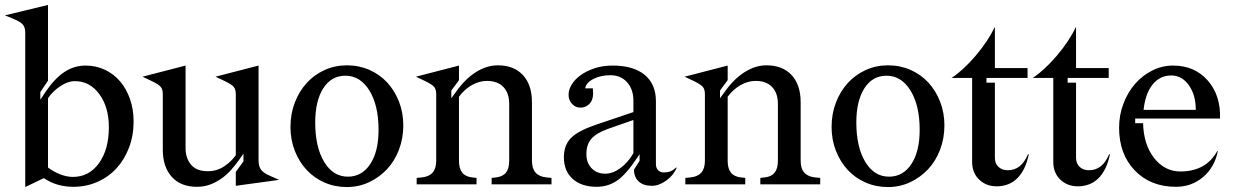

<svg xmlns="http://www.w3.org/2000/svg" viewBox="-23 -745 4986 776"><path d="M274 10Q240 10 210.5 1.5Q181 -7 154 -25L79 11V-614Q79 -634 69.5 -645.5Q60 -657 33 -668L-3 -683L171 -725V-419L140 -373V-342L160 -372Q197 -427 236.5 -453.5Q276 -480 323 -480Q365 -480 401 -463Q437 -446 462.5 -416Q488 -386 502.5 -344.5Q517 -303 517 -254Q517 -197 498.5 -148.5Q480 -100 448 -65Q416 -30 371 -10Q326 10 274 10ZM280 -417Q251 -417 220.5 -396.5Q190 -376 171 -348V-68Q193 -51 220 -40.5Q247 -30 272 -30Q337 -30 377 -85.5Q417 -141 417 -231Q417 -312 378.5 -364.5Q340 -417 280 -417Z M727 -480V-146Q727 -106 749 -79.5Q771 -53 817 -53Q854 -53 883.5 -73Q913 -93 930 -118V-364Q930 -384 921.5 -394Q913 -404 884 -418L848 -435L1022 -480V-98Q1022 -72 1032.5 -58.5Q1043 -45 1067 -35L1105 -18L930 6V-50L961 -93V-124L942 -97Q929 -79 912.5 -60Q896 -41 875 -25.5Q854 -10 828.5 0Q803 10 773 10Q707 10 671 -30.5Q635 -71 635 -139V-364Q635 -384 626.5 -394Q618 -404 589 -418L553 -435Z M1379 -481Q1428 -481 1470 -462.5Q1512 -444 1542 -411.5Q1572 -379 1589.5 -334.5Q1607 -290 1607 -238Q1607 -186 1589.5 -140Q1572 -94 1541 -61Q1510 -28 1468.5 -8.5Q1427 11 1379 11Q1330 11 1288 -7.5Q1246 -26 1216 -58.5Q1186 -91 1168.5 -135.5Q1151 -180 1151 -232Q1151 -285 1168.5 -330.5Q1186 -376 1216.5 -409.5Q1247 -443 1289 -462Q1331 -481 1379 -481ZM1373 -439Q1316 -439 1283.5 -388Q1251 -337 1251 -250Q1251 -151 1287 -91Q1323 -31 1383 -31Q1440 -31 1473.5 -82Q1507 -133 1507 -220Q1507 -319 1470 -379Q1433 -439 1373 -439Z M1740 -364Q1740 -384 1731.5 -394Q1723 -404 1694 -418L1658 -435L1832 -480V-421L1801 -379V-348L1821 -375Q1857 -426 1900.5 -453.5Q1944 -481 1989 -481Q2054 -481 2090.5 -441.5Q2127 -402 2127 -332V-95Q2127 -64 2141.5 -47.5Q2156 -31 2185 -28L2206 -26V0H1964V-26L1982 -28Q2009 -31 2022 -47.5Q2035 -64 2035 -95V-325Q2035 -369 2011.5 -393.5Q1988 -418 1945 -418Q1914 -418 1884 -401Q1854 -384 1832 -354V-95Q1832 -64 1845 -47.5Q1858 -31 1885 -28L1903 -26V0H1661V-26L1682 -28Q1711 -31 1725.5 -47.5Q1740 -64 1740 -95Z M2539 -59 2562 -95V-122L2552 -107Q2506 -38 2469.5 -14Q2433 10 2389 10Q2327 10 2291.5 -22Q2256 -54 2256 -109Q2256 -158 2284.5 -187Q2313 -216 2383 -240L2537 -292V-338Q2537 -384 2511.5 -412.5Q2486 -441 2444 -441Q2405 -441 2375.5 -426Q2346 -411 2342 -388H2373Q2378 -348 2362.5 -329Q2347 -310 2322 -310Q2303 -310 2289 -325Q2275 -340 2275 -362Q2275 -383 2288 -404Q2301 -425 2325 -442Q2349 -459 2381.5 -469.5Q2414 -480 2453 -480Q2537 -480 2582.5 -442.5Q2628 -405 2628 -336V-82Q2628 -66 2637 -57Q2646 -48 2660 -48Q2675 -48 2686.5 -52.5Q2698 -57 2710 -68L2712 -67Q2699 -36 2669.5 -15Q2640 6 2612 6Q2578 6 2559 -11Q2540 -28 2539 -59ZM2347 -122Q2347 -87 2368 -65Q2389 -43 2423 -43Q2454 -43 2485 -66Q2516 -89 2537 -126V-260L2434 -224Q2387 -207 2367 -184Q2347 -161 2347 -122Z M2826 -364Q2826 -384 2817.5 -394Q2809 -404 2780 -418L2744 -435L2918 -480V-421L2887 -379V-348L2907 -375Q2943 -426 2986.5 -453.5Q3030 -481 3075 -481Q3140 -481 3176.5 -441.5Q3213 -402 3213 -332V-95Q3213 -64 3227.5 -47.5Q3242 -31 3271 -28L3292 -26V0H3050V-26L3068 -28Q3095 -31 3108 -47.5Q3121 -64 3121 -95V-325Q3121 -369 3097.5 -393.5Q3074 -418 3031 -418Q3000 -418 2970 -401Q2940 -384 2918 -354V-95Q2918 -64 2931 -47.5Q2944 -31 2971 -28L2989 -26V0H2747V-26L2768 -28Q2797 -31 2811.5 -47.5Q2826 -64 2826 -95Z M3566 -481Q3615 -481 3657 -462.5Q3699 -444 3729 -411.5Q3759 -379 3776.5 -334.5Q3794 -290 3794 -238Q3794 -186 3776.5 -140Q3759 -94 3728 -61Q3697 -28 3655.5 -8.5Q3614 11 3566 11Q3517 11 3475 -7.5Q3433 -26 3403 -58.5Q3373 -91 3355.5 -135.5Q3338 -180 3338 -232Q3338 -285 3355.5 -330.5Q3373 -376 3403.5 -409.5Q3434 -443 3476 -462Q3518 -481 3566 -481ZM3560 -439Q3503 -439 3470.5 -388Q3438 -337 3438 -250Q3438 -151 3474 -91Q3510 -31 3570 -31Q3627 -31 3660.5 -82Q3694 -133 3694 -220Q3694 -319 3657 -379Q3620 -439 3560 -439Z M3998 -411V-107Q3998 -84 4012.5 -70.5Q4027 -57 4050 -57Q4078 -57 4098 -73Q4118 -89 4132 -122L4135 -121Q4122 -58 4089 -25Q4056 8 4005 8Q3963 8 3934.5 -19Q3906 -46 3906 -91V-430H3823Q3870 -461 3920 -519.5Q3970 -578 3998 -637V-470H4130V-430H3964V-411Z M4326 -411V-107Q4326 -84 4340.5 -70.5Q4355 -57 4378 -57Q4406 -57 4426 -73Q4446 -89 4460 -122L4463 -121Q4450 -58 4417 -25Q4384 8 4333 8Q4291 8 4262.5 -19Q4234 -46 4234 -91V-430H4151Q4198 -461 4248 -519.5Q4298 -578 4326 -637V-470H4458V-430H4292V-411Z M4908 -266H4565V-247H4597Q4599 -161 4641.5 -106.5Q4684 -52 4748 -52Q4799 -52 4836.5 -72.5Q4874 -93 4897 -135L4899 -134Q4886 -69 4839.5 -29.5Q4793 10 4730 10Q4627 10 4563.5 -56Q4500 -122 4500 -229Q4500 -280 4517.5 -326Q4535 -372 4564.5 -406Q4594 -440 4634 -460Q4674 -480 4718 -480Q4805 -480 4858 -420Q4911 -360 4908 -266ZM4711 -440Q4665 -440 4635.5 -403.5Q4606 -367 4599 -301H4810Q4810 -361 4782 -400.5Q4754 -440 4711 -440Z"/></svg>

Font: Redaction
Style: Regular
Weight: 400
Designer: Jeremy Mickel / Forest Young
Foundry: MCKL
Version: Version 2.001; Redaction